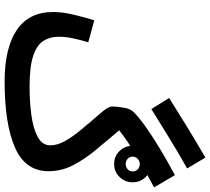

<svg xmlns="http://www.w3.org/2000/svg" viewBox="-59 -829 909 831"><g transform="rotate(90 395.5 -413.5)"><path d="M332 21Q188 21 110 -31.5Q32 -84 32 -189Q32 -230 44 -280Q56 -330 68 -367L163 -341Q155 -315 147 -280Q139 -245 139 -213Q139 -176 156.5 -147.5Q174 -119 221 -103Q268 -87 357 -87Q422 -87 479.5 -95Q537 -103 573 -122.5Q609 -142 609 -177Q609 -208 589.5 -242Q570 -276 543 -308Q500 -360 470.5 -393.5Q441 -427 441 -443Q441 -466 446 -494.5Q451 -523 462 -534Q482 -556 524.5 -586.5Q567 -617 622.5 -650.5Q678 -684 738 -716L791 -626Q708 -582 647.5 -545.5Q587 -509 544 -475Q587 -424 627.5 -375.5Q668 -327 694.5 -276.5Q721 -226 721 -169Q721 -69 619 -24Q517 21 332 21ZM452 -614 404 -691Q461 -727 523 -765Q585 -803 662 -848L709 -769Q633 -726 570 -687Q507 -648 452 -614ZM690 -453Q656 -453 633.5 -476.5Q611 -500 611 -533Q611 -566 633.5 -589.5Q656 -613 690 -613Q723 -613 746 -589.5Q769 -566 769 -533Q769 -500 746 -476.5Q723 -453 690 -453ZM690 -503Q703 -503 712.5 -511.5Q722 -520 722 -533Q722 -547 712.5 -555.5Q703 -564 690 -564Q677 -564 667.5 -555Q658 -546 658 -533Q658 -520 667.5 -511.5Q677 -503 690 -503Z"/></g></svg>

Font: Noto Sans Arabic ExtCond SemBd
Style: Regular
Weight: 600
Width: 2
Designer: Monotype Design Team, Nadine Chahine, Nizar Qandah and Khaled Hosny
Foundry: Monotype Imaging Inc.
Version: Version 2.012; ttfautohint (v1.8.4.7-5d5b)